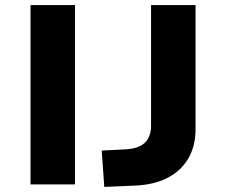

<svg xmlns="http://www.w3.org/2000/svg" viewBox="-20 -725 889 755"><path d="M100 0V-705H275V0ZM390 10 380 -133 478 -138Q509 -140 530.5 -150.5Q552 -161 563 -181.5Q574 -202 574 -229V-705H749V-217Q749 -151 720.5 -102Q692 -53 638.5 -25.5Q585 2 508 5Z"/></svg>

Font: Nunito Sans 7pt SemiExpanded ExtraBold
Style: Regular
Weight: 800
Width: 6
Designer: Vernon Adams
Foundry: Vernon Adams
Version: Version 3.101;gftools[0.9.27]